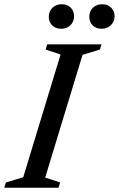

<svg xmlns="http://www.w3.org/2000/svg" viewBox="-41 -885 560 905"><path d="M244.5 -628 174 -651.5 181.5 -676H437.5L430 -651.5L348 -626.5L172 -48L242.5 -25L235 0H-21L-13 -25L68.5 -49.5ZM247 -749.5Q221 -749.5 205 -765.5Q189 -781.5 189 -805.5Q189 -822 196.5 -835.5Q204 -849 218 -857Q232 -865 250.5 -865Q276.5 -865 292.2 -849Q308 -833 308 -809Q308 -792.5 300.8 -779.2Q293.5 -766 279.8 -757.8Q266 -749.5 247 -749.5ZM437.5 -749.5Q411.5 -749.5 395.8 -765.5Q380 -781.5 380 -805.5Q380 -822 387.2 -835.5Q394.5 -849 408.5 -857Q422.5 -865 441 -865Q467 -865 483 -849Q499 -833 499 -809Q499 -792.5 491.5 -779.2Q484 -766 470.2 -757.8Q456.5 -749.5 437.5 -749.5Z"/></svg>

Font: Newsreader 16pt 16pt Medium
Style: Italic
Weight: 500
Italic angle: -17°
Version: Version 1.003